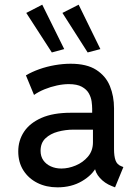

<svg xmlns="http://www.w3.org/2000/svg" viewBox="-20 -804 602 832"><path d="M229 7.8Q180.2 7.8 141.8 -11.5Q103.5 -30.8 81.3 -65.7Q59.1 -100.6 59.1 -147.9Q59.1 -195.3 84.2 -233.2Q109.4 -271 159.9 -293.2Q210.4 -315.4 287.1 -315.4H398.4V-242.2H298.3Q263.7 -242.2 231 -233.4Q198.2 -224.6 177 -204.6Q155.8 -184.6 155.8 -150.4Q155.8 -126.5 167.7 -109.4Q179.7 -92.3 200.2 -83Q220.7 -73.7 246.1 -73.7Q276.4 -73.7 308.1 -86.9Q339.8 -100.1 361.3 -125.5Q382.8 -150.9 382.8 -187.5V-243.7L379.4 -272V-333Q379.4 -346.2 377 -364.3Q374.5 -382.3 365 -399.4Q355.5 -416.5 334.7 -428Q314 -439.5 277.8 -439.5Q253.9 -439.5 226.6 -433.6Q199.2 -427.7 173.3 -417.2Q147.5 -406.7 127.4 -392.6L92.3 -477.5Q118.2 -492.7 150.4 -504.2Q182.6 -515.6 217.8 -521.7Q252.9 -527.8 286.1 -527.8Q356 -527.8 397.2 -501.2Q438.5 -474.6 456.3 -430.9Q474.1 -387.2 474.1 -335V-158.2Q474.1 -127 480.7 -108.9Q487.3 -90.8 504.9 -84L514.6 -80.1L478.5 7.8L463.9 2Q433.6 -9.8 412.8 -33Q392.1 -56.2 391.1 -79.6L412.1 -69.8H372.1L398.9 -83Q380.9 -45.9 335.2 -19Q289.6 7.8 229 7.8ZM359.9 -576.7 250.5 -748 320.8 -783.7 415 -591.3ZM204.6 -576.7 93.8 -748 163.1 -783.7 258.3 -591.3Z"/></svg>

Font: Reddit Mono Medium
Style: Regular
Weight: 500
Monospace: yes
Designer: Stephen Hutchings
Foundry: Reddit
Version: Version 1.014